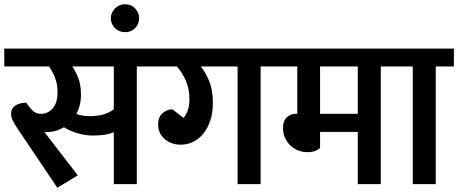

<svg xmlns="http://www.w3.org/2000/svg" viewBox="-30 -864 2150 901"><path d="M335 -41 239 17 52 -261Q36 -285 29 -300.5Q22 -316 22 -330Q22 -355 42 -368.5Q62 -382 93 -382L111 -358Q122 -344 134 -337Q146 -330 163 -330Q195 -330 217.5 -356Q240 -382 240 -430Q240 -472 227 -502.5Q214 -533 200 -552H-10V-636H697V-552H612V0H504V-244Q488 -236 464 -232Q440 -228 405 -228Q370 -228 333 -239Q296 -250 270 -267Q232 -244 188 -244Q182 -244 178 -245ZM392 -319Q431 -319 458.5 -328Q486 -337 504 -351V-552H309Q322 -535 336 -501.5Q350 -468 350 -421Q350 -368 328 -329Q357 -319 392 -319Z M490 -779Q490 -803 509 -823.5Q528 -844 557 -844Q587 -844 605 -823.5Q623 -803 623 -779Q623 -752 604.5 -732.5Q586 -713 557 -713Q528 -713 509 -732.5Q490 -752 490 -779Z M831 -311Q842 -321 850.5 -344Q859 -367 859 -399Q859 -446 842.5 -484.5Q826 -523 800 -552H677V-636H1278V-552H1193V0H1085V-552H912Q931 -531 950 -487Q969 -443 969 -381Q969 -334 956.5 -297.5Q944 -261 923.5 -236Q903 -211 875.5 -198Q848 -185 818 -185Q774 -185 743 -211.5Q712 -238 712 -281Q712 -314 732.5 -332.5Q753 -351 779 -351Z M1472 -552V-330H1649V-552ZM1472 -170Q1466 -163 1451 -156.5Q1436 -150 1413 -150Q1390 -150 1369.5 -158Q1349 -166 1333 -181Q1317 -196 1307.5 -217Q1298 -238 1298 -264Q1298 -297 1316 -313.5Q1334 -330 1357 -330H1365V-552H1258V-636H1842V-552H1757V0H1649V-245H1472Z M1907 -552H1822V-636H2100V-552H2015V0H1907Z"/></svg>

Font: Mukta SemiBold
Style: Regular
Weight: 600
Designer: Girish Dalvi and Yashodeep Gholap
Foundry: Ek Type
Version: Version 2.538;PS 1.002;hotconv 16.6.51;makeotf.lib2.5.65220;